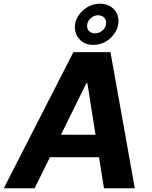

<svg xmlns="http://www.w3.org/2000/svg" viewBox="-42 -1006 810 1026"><path d="M456 -766.3Q408.7 -766.3 381 -797.9Q358 -824.2 358 -860.1Q358 -913 406.2 -954.5Q444.2 -986.2 491.5 -986.2Q540.1 -986.2 568.5 -954.5Q591.3 -929.7 591.3 -894.9Q591.3 -840.2 543 -797.6Q506 -766.3 456 -766.3ZM466.3 -827.8Q486.9 -827.8 504.3 -842Q525.2 -858.7 525.2 -883.5Q525.2 -901.6 513.5 -913Q501.8 -924.4 481.2 -924.4Q459.9 -924.4 441.4 -907.3Q423.3 -890.3 423.3 -867.5Q423.3 -849.4 435.2 -838.6Q447.1 -827.8 466.3 -827.8ZM678.3 0H513.5L487.2 -165.8H224.8L143.1 0H-21.7L350.1 -727.3H548.3ZM468.4 -285.9 425.1 -561.1H419.4L283.7 -285.9Z"/></svg>

Font: Linik Sans
Style: Bold Italic
Weight: 700
Italic angle: 9°
Designer: Fonts by Rasmus Andersson / Changes by Cristiano Sobral with parts from Marc Monis
Foundry: rsms
Version: Version 3.020; ttfautohint (v1.6)